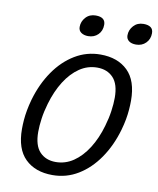

<svg xmlns="http://www.w3.org/2000/svg" viewBox="-95 -947 851 1035"><g transform="rotate(10 330.0 -429.0)"><path d="M407 -670Q501.3 -670 556.3 -616.3Q611.3 -562.6 611.3 -453.3Q611.3 -429.5 609.2 -403.7Q607.2 -378 602.2 -350.1Q597.2 -322.3 588 -289.9Q562.1 -200.1 514.6 -131.4Q467.2 -62.7 403.3 -23.9Q339.5 15 263.1 15Q168.8 15 113.8 -38.7Q58.8 -92.4 58.8 -201.7Q58.8 -226.2 60.9 -251.6Q62.9 -277 68.1 -305.2Q73.2 -333.4 82.1 -365.1Q108 -454.9 155.5 -523.6Q202.9 -592.3 267.1 -631.1Q331.3 -670 407 -670ZM268 -57.4Q320.7 -57.4 365 -87.4Q409.3 -117.5 443.5 -171.3Q477.7 -225.2 498 -296.2Q511 -340.2 516.6 -380.4Q522.3 -420.5 522.3 -453.5Q522.3 -528.1 489.3 -562.9Q456.4 -597.6 401.8 -597.6Q349.4 -597.6 305.1 -567.6Q260.8 -537.5 226.9 -484Q193.1 -430.5 172.1 -358.8Q159.1 -314.8 153.5 -274.6Q147.8 -234.5 147.8 -201.5Q147.8 -126.9 180.8 -92.1Q213.7 -57.4 268 -57.4ZM322.7 -756Q299.8 -756 284.6 -766.6Q269.5 -777.2 269.5 -797.3Q269.5 -827 290.3 -849.9Q311.1 -872.8 344.9 -872.8Q397.9 -872.8 397.9 -831Q397.9 -797.7 376.7 -776.9Q355.5 -756 322.7 -756ZM584.5 -756Q560 -756 545.6 -766.9Q531.2 -777.9 531.2 -797.3Q531.2 -827 552 -849.9Q572.9 -872.8 606.6 -872.8Q631.8 -872.8 645.7 -862.8Q659.6 -852.9 659.6 -831Q659.6 -798.6 638.4 -777.3Q617.3 -756 584.5 -756Z"/></g></svg>

Font: Intel One Mono Light
Style: Italic
Weight: 300
Italic angle: -16°
Monospace: yes
Designer: Fred Shallcrass
Foundry: Frere-Jones Type LLC
Version: Version 1.004